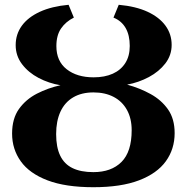

<svg xmlns="http://www.w3.org/2000/svg" viewBox="-20 -771 780 802"><path d="M370 11Q253.5 11 178.2 -17.8Q103 -46.5 66.8 -97.2Q30.5 -148 30.5 -213Q30.5 -275.5 59.2 -315.8Q88 -356 134.2 -379.8Q180.5 -403.5 232.5 -415Q184 -423 141.2 -445.5Q98.5 -468 72 -503Q45.5 -538 45.5 -582.5Q45.5 -628 71.2 -663.5Q97 -699 146.5 -721.8Q196 -744.5 266.5 -751L288.5 -697.5Q254.5 -680.5 235 -652Q215.5 -623.5 215.5 -578.5Q215.5 -515.5 258.5 -481.8Q301.5 -448 371 -448Q417.5 -448 451.2 -463.2Q485 -478.5 503.5 -507.8Q522 -537 522 -579Q522 -624 504.8 -654Q487.5 -684 454 -697.5L476 -751Q547.5 -744.5 596.5 -721.8Q645.5 -699 671.2 -663.8Q697 -628.5 697 -583.5Q697 -540.5 670.8 -506.2Q644.5 -472 602 -449.2Q559.5 -426.5 511 -417.5Q564 -403 609 -378.2Q654 -353.5 681.8 -314Q709.5 -274.5 709.5 -215Q709.5 -148.5 672.8 -97.5Q636 -46.5 560.8 -17.8Q485.5 11 370 11ZM370 -52Q445 -52 487.5 -94.5Q530 -137 530 -227Q530 -276.5 510.2 -312Q490.5 -347.5 454.8 -366.2Q419 -385 370.5 -385Q320.5 -385 285.5 -364.2Q250.5 -343.5 232.5 -304.5Q214.5 -265.5 214.5 -211Q214.5 -156 231.5 -120.8Q248.5 -85.5 283 -68.8Q317.5 -52 370 -52Z"/></svg>

Font: Merriweather 24pt ExtraBold
Style: Regular
Weight: 800
Version: Version 2.100